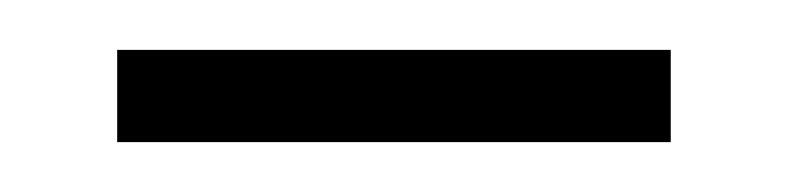

<svg xmlns="http://www.w3.org/2000/svg" viewBox="-20 -310 316 77"><path d="M27 -253H249V-290H27Z"/></svg>

Font: Noto Sans Ethiopic Condensed ExtraLight
Style: Regular
Weight: 200
Width: 3
Designer: Monotype Design Team
Foundry: Monotype Imaging Inc.
Version: Version 2.102